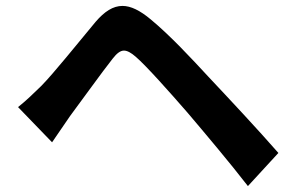

<svg xmlns="http://www.w3.org/2000/svg" viewBox="-20 -651 996 649"><path d="M156 -170 217 -259C256 -311 323 -405 361 -453C375 -471 387 -480 399 -480C410 -480 423 -473 439 -459C474 -429 554 -339 614 -270C670 -204 757 -101 818 -22L921 -134C852 -213 750 -322 685 -391C626 -455 554 -532 490 -585C453 -616 422 -631 394 -631C362 -631 333 -612 303 -577C238 -499 163 -405 120 -361C91 -333 70 -312 41 -289Z"/></svg>

Font: Kinto Sans
Style: Bold
Weight: 700
Designer: Authors: Ryoko NISHIZUKA  (kana & ideographs); Paul D. Hunt (Latin, Greek & Cyrillic); Wenlong ZHANG  (bopomofo); Sandol
Foundry: Adobe Systems Incorporated, ookami Inc.
Version: Version 0.001